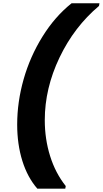

<svg xmlns="http://www.w3.org/2000/svg" viewBox="-20 -933 622 1162"><path d="M375 209H206.1Q146.5 140.6 115.2 40.5Q84 -59.6 84 -179.2Q84 -315.9 123 -453.4Q162.1 -590.8 237.3 -711.9Q312.5 -833 413.1 -913.1H582L579.1 -897Q429.2 -771 340.1 -584.5Q251 -397.9 251 -206.1Q251 -91.8 283.2 11.2Q315.4 114.3 377.9 192.9Z"/></svg>

Font: SVN-Poppins
Style: Bold Italic
Weight: 700
Italic angle: -10°
Designer: Ninad Kale (Devanagari), Jonny Pinhorn (Latin)
Foundry: Indian Type Foundry
Version: Version 3.002 2017